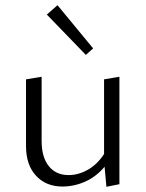

<svg xmlns="http://www.w3.org/2000/svg" viewBox="-20 -713 560 738"><path d="M310 -502 160 -657 201 -693 338 -527ZM439 -418V-5L389 5L382 -72Q350 -34 307.5 -15Q265 4 220 4Q157 4 118.5 -37.5Q80 -79 80 -152V-408L140 -418V-171Q140 -109 167.5 -74.5Q195 -40 244 -40Q281 -40 317.5 -60.5Q354 -81 380 -121V-408Z"/></svg>

Font: Ysabeau Infant Semilight
Style: Regular
Weight: 300
Designer: Christian Thalmann (Catharsis Fonts)
Version: Version 0.003